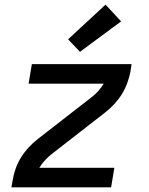

<svg xmlns="http://www.w3.org/2000/svg" viewBox="-20 -806 640 826"><path d="M29 0 35 -33Q39 -58 48 -82.5Q57 -107 71 -129.5Q85 -152 103.5 -172Q122 -192 144 -209L373 -387Q389 -399 402.5 -414Q416 -429 426 -446H103L117 -530H546L541 -497Q536 -472 527 -447.5Q518 -423 504 -400.5Q490 -378 471.5 -358Q453 -338 431 -321L202 -143Q187 -131 173 -116Q159 -101 149 -84H472L458 0ZM324 -583 273 -637 434 -786 501 -714Z"/></svg>

Font: Iosevka Curly Medium Extended
Style: Italic
Weight: 500
Width: 7
Italic angle: -9°
Monospace: yes
Designer: Belleve Invis
Foundry: Belleve Invis
Version: Version 11.1.0; ttfautohint (v1.8.3)